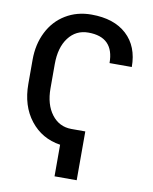

<svg xmlns="http://www.w3.org/2000/svg" viewBox="-97 -793 831 1046"><g transform="rotate(10 319.0 -269.5)"><path d="M400.4 181.6H277.8V6.8Q174.8 -8.8 112.3 -88.6Q49.8 -168.5 49.8 -290V-423.3Q49.8 -508.8 84.2 -577.1Q118.7 -645.5 181.4 -683.3Q244.1 -721.2 323.7 -721.2Q448.7 -721.2 518.8 -656.5Q588.9 -591.8 588.9 -478H465.8Q465.8 -621.6 323.7 -621.6Q255.4 -621.6 214.1 -567.1Q172.9 -512.7 172.9 -420.9V-286.6Q172.9 -197.8 214.1 -143.3Q255.4 -88.9 322.8 -88.4H400.4Z"/></g></svg>

Font: Roboto Medium
Style: Regular
Weight: 500
Designer: Google
Version: Version 2.134; 2016; ttfautohint (v1.6)